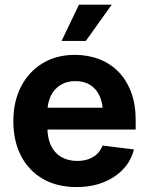

<svg xmlns="http://www.w3.org/2000/svg" viewBox="-20 -775 624 807"><path d="M301.8 11.2Q219.7 11.2 160.2 -23.2Q100.6 -57.6 68.4 -119.9Q36.1 -182.1 36.1 -266.1Q36.1 -348.1 68.4 -410.9Q100.6 -473.6 158.9 -509Q217.3 -544.4 294.9 -544.4Q349.6 -544.4 396.2 -526.6Q442.9 -508.8 477.3 -473.9Q511.7 -439 531 -387.9Q550.3 -336.9 550.3 -270.5V-230.5H93.3V-322.3H479.5L412.6 -298.8Q412.6 -339.8 399.2 -370.4Q385.7 -400.9 359.9 -417.5Q334 -434.1 296.9 -434.1Q259.8 -434.1 233.4 -417.2Q207 -400.4 193.1 -371.1Q179.2 -341.8 179.2 -303.2V-238.8Q179.2 -193.8 194.6 -162.4Q210 -130.9 238.3 -114.7Q266.6 -98.6 304.7 -98.6Q331.1 -98.6 352.3 -106.2Q373.5 -113.8 388.4 -128.2Q403.3 -142.6 411.1 -163.1L543 -147Q531.2 -99.6 498 -64.2Q464.8 -28.8 414.8 -8.8Q364.7 11.2 301.8 11.2ZM238.8 -603 312 -755.4H449.7L340.8 -603Z"/></svg>

Font: Inter 20pt
Style: Bold
Weight: 700
Version: Version 4.001;git-66647c0bb